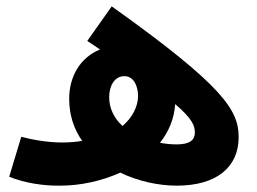

<svg xmlns="http://www.w3.org/2000/svg" viewBox="-20 -577 811 605"><path d="M537 8C661 8 732 -49 732 -145C732 -230 684 -306 332 -557L255 -448C269 -439 282 -430 295 -421C231 -395 198 -334 198 -266C198 -214 213 -170 239 -133C220 -130 199 -128 175 -128C130 -128 80 -137 47 -146L9 -20C58 0 119 9 170 8C232 8 299 -6 359 -33C415 -6 479 8 537 8ZM324 -271C324 -305 340 -337 372 -337C402 -337 415 -305 415 -274C415 -242 397 -206 366 -180C340 -204 324 -235 324 -271ZM594 -159C594 -136 578 -122 537 -122C519 -122 501 -124 484 -127C511 -161 529 -202 532 -249C587 -202 594 -180 594 -159Z"/></svg>

Font: Noto Sans Arabic UI
Style: Bold
Weight: 700
Designer: Monotype Design Team, Nadine Chahine and Nizar Qandah
Foundry: Monotype Imaging Inc.
Version: Version 2.010